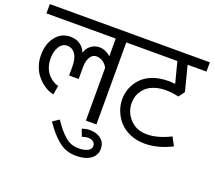

<svg xmlns="http://www.w3.org/2000/svg" viewBox="-157 -793 1343 1205"><g transform="rotate(20 514.5 -190.5)"><path d="M-20 -609.9H618.2V-547.9H513.2V0H442.9V-351.1Q433.6 -373.5 412.8 -387.7Q392.1 -401.9 367.2 -401.9Q342.3 -401.9 326.7 -376.2Q311 -350.6 311 -310.1V-230H247.1V-292Q247.1 -343.3 227.3 -372.6Q207.5 -401.9 171.9 -401.9Q140.6 -401.9 120.8 -370.8Q101.1 -339.8 101.1 -291Q101.1 -257.3 111.8 -229.5Q122.6 -201.7 139.2 -184.6Q155.8 -167.5 172.6 -157.7Q189.5 -147.9 205.1 -145L194.8 -85Q176.8 -87.9 156.5 -97.4Q136.2 -106.9 114.7 -124.5Q93.3 -142.1 76.2 -165Q59.1 -188 48.1 -220.9Q37.1 -253.9 37.1 -291Q37.1 -366.2 75 -414.1Q112.8 -461.9 171.9 -461.9Q248 -461.9 276.9 -393.1Q285.2 -423.8 310.3 -442.9Q335.4 -461.9 367.2 -461.9Q406.2 -461.9 442.9 -430.2V-547.9H-20Z M244.6 78.1 286.6 49.8Q310.5 84.5 327.9 105.2Q345.2 126 366.2 144.5Q387.2 163.1 409.7 171.1Q432.1 179.2 459.5 179.2Q496.6 179.2 519 167Q541.5 154.8 541.5 134.8Q541.5 116.7 528.3 106.4Q515.1 96.2 492.7 96.2Q478 96.2 453.6 104L435.5 56.2Q462.4 46.9 485.8 46.9Q534.7 46.9 563.2 70.6Q591.8 94.2 591.8 134.8Q591.8 178.2 556.2 203.6Q520.5 229 459.5 229Q424.3 229 394 218.3Q363.8 207.5 337.4 185.1Q311 162.6 290.5 138.7Q270 114.7 244.6 78.1Z M577.6 -609.9H1048.8V-547.9H922.9L965.8 -380.9L936.5 -340.8Q890.6 -351.1 851.6 -351.1Q815.4 -351.1 785.4 -342.8Q755.4 -334.5 735.1 -320.3Q714.8 -306.2 701.2 -287.1Q687.5 -268.1 681.2 -247.1Q674.8 -226.1 674.8 -203.1Q674.8 -142.1 717.5 -95.9Q760.3 -49.8 831.5 -49.8Q901.4 -49.8 987.8 -92.8L1017.6 -37.1Q924.3 9.8 837.9 9.8Q784.7 9.8 740.7 -8.8Q696.8 -27.3 668.9 -57.9Q641.1 -88.4 626 -126.5Q610.8 -164.6 610.8 -205.1Q610.8 -244.6 625.2 -280.8Q639.6 -316.9 667.5 -346.4Q695.3 -376 741.5 -393.6Q787.6 -411.1 845.7 -411.1Q866.2 -411.1 890.6 -408.2L854.5 -547.9H577.6Z"/></g></svg>

Font: LT Superior
Style: Regular
Weight: 400
Designer: Daniel Lyons
Foundry: LyonsType
Version: Version 1.000